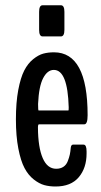

<svg xmlns="http://www.w3.org/2000/svg" viewBox="-20 -693 379 719"><path d="M139.6 -556.6Q126.5 -556.6 126.5 -581.1V-648.9Q126.5 -673.3 139.6 -673.3H208Q221.2 -673.3 221.2 -648.9V-581.1Q221.2 -556.6 208 -556.6ZM304.2 -118.2Q304.2 -64 274.9 -29.3Q245.6 5.4 188 5.4Q165 5.4 146 0.2Q127 -4.9 106.4 -21Q85.9 -37.1 71.8 -63.7Q57.6 -90.3 48.6 -137Q39.6 -183.6 39.6 -246.1Q39.6 -309.1 48.3 -355.7Q57.1 -402.3 70.8 -429Q84.5 -455.6 104.2 -471.4Q124 -487.3 142.1 -492.2Q160.2 -497.1 182.1 -497.1Q308.1 -497.1 308.1 -261.7Q308.1 -227.5 295.9 -227.5H126Q122.1 -227.5 122.1 -215.3Q122.6 -141.1 139.9 -101.1Q157.2 -61 190.4 -61Q206.5 -61 217.5 -68.4Q228.5 -75.7 233.9 -89.8Q239.3 -104 241.5 -114.5Q243.7 -125 245.1 -140.6Q246.6 -151.4 253.4 -151.4H293Q304.2 -151.4 304.2 -126ZM124.5 -279.3H236.3Q237.3 -279.3 237.3 -291.5Q233.4 -431.2 181.6 -431.2Q157.7 -431.2 141.6 -400.4Q125.5 -369.6 122.6 -303.7Q122.6 -279.3 124.5 -279.3Z"/></svg>

Font: BenchNine
Style: Bold
Weight: 700
Version: Version 1 ; ttfautohint (v0.92.18-e454-dirty) -l 8 -r 50 -G 